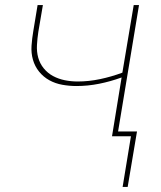

<svg xmlns="http://www.w3.org/2000/svg" viewBox="-20 -540 640 761"><path d="M466 201 499 0H424L462 -233Q418 -217 373 -208Q328 -199 283 -199Q255 -199 227 -204Q199 -209 175.5 -222Q152 -235 135 -256Q118 -277 110.5 -303.5Q103 -330 105 -359Q107 -388 112 -417L129 -520H150L132 -414Q128 -388 126.5 -361.5Q125 -335 131.5 -311.5Q138 -288 153.5 -269Q169 -250 190.5 -238.5Q212 -227 237 -222Q262 -217 288 -217Q332 -217 377 -226.5Q422 -236 465 -252L510 -520H531L448 -19H523L486 201Z"/></svg>

Font: Iosevka SS04 Thin Extended
Style: Italic
Weight: 100
Width: 7
Italic angle: -9°
Monospace: yes
Designer: Belleve Invis
Foundry: Belleve Invis
Version: Version 19.0.0; ttfautohint (v1.8.4)